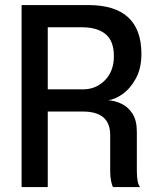

<svg xmlns="http://www.w3.org/2000/svg" viewBox="-20 -758 649 778"><path d="M67.5 0V-737.5H337.5Q553 -737.5 553 -539.5Q553 -481.5 530.8 -440.5Q508.5 -399.5 477.2 -377.2Q446 -355 418.5 -352Q446.5 -350 473 -337.2Q499.5 -324.5 517 -297.2Q534.5 -270 534.5 -224V-65.5Q534.5 -15.5 547.5 0H438Q433.5 -7.5 430 -25Q426.5 -42.5 426.5 -65.5V-211Q426.5 -306 316 -306H173.5V0ZM312 -647.5H173.5V-396H317Q369 -396 405.2 -432.8Q441.5 -469.5 441.5 -530.5Q441.5 -591.5 408 -619.5Q374.5 -647.5 312 -647.5Z"/></svg>

Font: Epilogue Medium
Style: Regular
Weight: 500
Designer: Tyler Finck
Foundry: Etcetera Type Co
Version: Version 2.111; ttfautohint (v1.8.3)